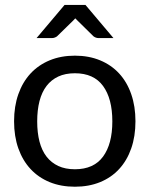

<svg xmlns="http://www.w3.org/2000/svg" viewBox="-20 -736 596 764"><path d="M519 -253.5Q519 -193.5 502.2 -145.5Q485.5 -97.5 454.2 -63.5Q423 -29.5 378.2 -11.2Q333.5 7 278 7Q222.5 7 177.8 -11.2Q133 -29.5 101.5 -63.5Q70 -97.5 53 -145.5Q36 -193.5 36 -253.5Q36 -313 53 -361.2Q70 -409.5 101.5 -443.5Q133 -477.5 177.8 -496Q222.5 -514.5 278 -514.5Q333.5 -514.5 378.2 -496Q423 -477.5 454.2 -443.5Q485.5 -409.5 502.2 -361.2Q519 -313 519 -253.5ZM427 -253Q427 -343.5 390 -394Q353 -444.5 278 -444.5Q240 -444.5 212 -431.5Q184 -418.5 165.2 -394Q146.5 -369.5 137.2 -333.8Q128 -298 128 -253Q128 -208 137.2 -172.5Q146.5 -137 165.2 -112.8Q184 -88.5 212 -75.5Q240 -62.5 278 -62.5Q353 -62.5 390 -112.8Q427 -163 427 -253ZM431.5 -584.5H372Q361.5 -584.5 352 -591.5L288 -654.5L279.5 -663L271.5 -654.5L207 -591.5Q204 -589 198.5 -586.8Q193 -584.5 187 -584.5H125.5L237 -716.5H320Z"/></svg>

Font: LatoCHI
Style: Regular
Weight: 400
Designer: Lukasz Dziedzic
Foundry: tyPoland Lukasz Dziedzic
Version: Version 1.104